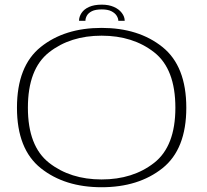

<svg xmlns="http://www.w3.org/2000/svg" viewBox="-20 -801 892 826"><path d="M417 4.5Q576 4.5 678.8 -77.2Q781.5 -159 781.5 -337.5Q781.5 -516.5 678.8 -598.8Q576 -681 417 -681Q258 -681 155.5 -599Q53 -517 53 -337.5Q53 -159 155.8 -77.2Q258.5 4.5 417 4.5ZM417 -29Q282.5 -29 191.2 -100.5Q100 -172 100 -337.5Q100 -504.5 191.2 -576Q282.5 -647.5 417 -647.5Q552 -647.5 643.2 -576Q734.5 -504.5 734.5 -337.5Q734.5 -172 643.2 -100.5Q552 -29 417 -29ZM418 -781Q385 -781 363.2 -771.2Q341.5 -761.5 330.8 -745.2Q320 -729 320 -711.5H347.5Q347.5 -722.5 353.8 -733.8Q360 -745 375.2 -752.8Q390.5 -760.5 418 -760.5Q443.5 -760.5 459 -752.8Q474.5 -745 481.8 -733.5Q489 -722 489 -711.5H516.5Q516.5 -729 504.2 -745.2Q492 -761.5 470 -771.2Q448 -781 418 -781Z"/></svg>

Font: Anybody Expanded ExtraLight
Style: Regular
Weight: 250
Width: 7
Version: Version 1.113;gftools[0.9.25]